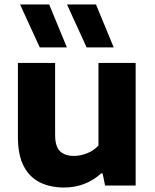

<svg xmlns="http://www.w3.org/2000/svg" viewBox="-20 -828 690 857"><path d="M266 9Q205.5 9 159 -13.5Q112.5 -36 86.2 -85.8Q60 -135.5 60 -216V-547H226V-226.5Q226 -173 248.5 -152.5Q271 -132 309 -132Q338.5 -132 368.5 -143.8Q398.5 -155.5 419.5 -178.5V-547H585.5V0H449L438 -54H431.5Q362 9 266 9ZM366.5 -616.5 279 -808H408.5L487.5 -616.5ZM157.5 -616.5 69.5 -808H199.5L278.5 -616.5Z"/></svg>

Font: Encode Sans SmExp
Style: Bold
Weight: 700
Width: 6
Designer: Multiple Designers
Foundry: Impallari Type
Version: Version 3.002; ttfautohint (v1.8.3) -l 8 -r 50 -G 200 -x 14 